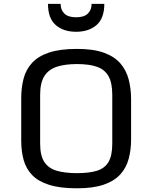

<svg xmlns="http://www.w3.org/2000/svg" viewBox="-20 -972 795 1002"><path d="M381.8 10.7Q293.5 10.7 236.6 -7.3Q179.7 -25.4 147.9 -58.3Q116.2 -91.3 103.5 -136.7Q90.8 -182.1 90.8 -237.3V-459.5Q90.8 -515.6 103.3 -562.5Q115.7 -609.4 147.5 -644Q179.2 -678.7 236.1 -697.8Q293 -716.8 381.8 -716.8Q467.3 -716.8 522.5 -696.8Q577.6 -676.8 608.4 -640.9Q639.2 -605 651.6 -557.1Q664.1 -509.3 664.1 -453.1V-244.1Q664.1 -189.9 651.6 -143.3Q639.2 -96.7 608.2 -62.3Q577.1 -27.8 522 -8.5Q466.8 10.7 381.8 10.7ZM381.8 -68.4Q444.8 -68.4 485.6 -80.8Q526.4 -93.3 546.1 -126.5Q565.9 -159.7 565.9 -222.2V-477.5Q565.9 -540.5 545.9 -575.2Q525.9 -609.9 485.1 -623.8Q444.3 -637.7 381.8 -637.7Q319.8 -637.7 276.9 -623.8Q233.9 -609.9 211.7 -575.2Q189.5 -540.5 189.5 -477.5V-222.2Q189.5 -159.7 211.4 -126.5Q233.4 -93.3 276.4 -80.8Q319.3 -68.4 381.8 -68.4ZM377.4 -806.2Q311 -806.2 270.8 -841.3Q230.5 -876.5 230.5 -951.7H296.4Q296.4 -919.9 316.2 -900.9Q335.9 -881.8 377.4 -881.8Q418.5 -881.8 438.2 -900.9Q458 -919.9 458 -951.7H524.4Q524.4 -876.5 483.9 -841.3Q443.4 -806.2 377.4 -806.2Z"/></svg>

Font: Monda
Style: Regular
Weight: 400
Designer: Vernon Adams
Foundry: Vernon Adams
Version: Version 2.100; ttfautohint (v1.8.3)